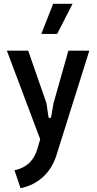

<svg xmlns="http://www.w3.org/2000/svg" viewBox="-20 -770 509 1008"><path d="M56 124 88 218C182 199 248 135 276 46L449 -504H339L261 -228L249 -159C247 -147 236 -147 234 -159L224 -228L128 -504H16L191 -39L177 9C160 68 125 109 56 124ZM197 -592H280L361 -750H259Z"/></svg>

Font: Finlandica Medium
Style: Regular
Weight: 500
Designer: Niklas Ekholm, Juho Hiilivirta, Jaakko Suomalainen
Foundry: Helsinki Type Studio
Version: Version 2.000;Glyphs 3.2 (3202)